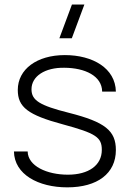

<svg xmlns="http://www.w3.org/2000/svg" viewBox="-20 -792 560 826"><path d="M269.5 14C399.5 14 478.5 -46 478.5 -146.5C478.5 -229.5 432.5 -267 277 -306.5C149.5 -338.5 115.5 -360.5 115.5 -408C115.5 -464 173.5 -502 257 -500.5C345.5 -500 418.5 -465.5 419.5 -398H478.5C476.5 -498.5 379 -555 259 -555C138.5 -555 56.5 -494 56.5 -405C56.5 -331 100 -297.5 250.5 -257C392.5 -218.5 418 -201.5 418 -147C418 -81 361.5 -40.5 272 -40.5C182 -40.5 100 -77.5 99 -140.5H40C41.5 -41.5 145 14 269.5 14ZM235.5 -627.5H289L343 -772.5H289.5Z"/></svg>

Font: Eudonet Light
Style: Regular
Weight: 300
Designer: Mikhail Sharanda
Foundry: Mikhail Sharanda
Version: Version 4.503;Glyphs 3.1.2 (3151)